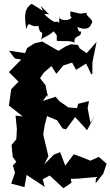

<svg xmlns="http://www.w3.org/2000/svg" viewBox="-20 -956 582 1012"><path d="M457 -308 442 -385 449 -423 392 -409 386 -386 340 -390 294 -422 273 -446 206 -424 233 -461 234 -437 220 -507 191 -544 210 -572 251 -608 277 -567 314 -611 360 -626 381 -588 434 -621 461 -564 467 -567V-627L489 -735L437 -676L400 -701L391 -719L354 -723L327 -712L288 -688L203 -737L163 -728L123 -703L112 -676L27 -689L58 -648L92 -642L27 -576L84 -519L89 -537L39 -486L27 -400L100 -342L62 -347L69 -276L66 -222L41 -192L47 -129L66 -103L48 -84L59 -45L39 12L109 30L120 -34L216 29L205 -11L242 -31L314 36L357 7L353 -13L397 -15L486 -23L484 10L524 -40L542 -93L501 -129L456 -109L413 -127L369 -143L324 -83L297 -154L264 -141L213 -89L235 -133L211 -233L208 -250L216 -298L228 -344L281 -322L310 -279L328 -274L376 -339L439 -270L481 -347ZM292 -834C273 -860 290 -809 214 -880C244 -891 259 -855 194 -926L206 -899L147 -936C99 -906 113 -851 118 -802C136 -856 133 -808 182 -820C194 -753 212 -820 196 -739C200 -763 222 -754 263 -791C284 -764 279 -776 279 -743C284 -733 338 -748 373 -731C367 -775 410 -754 407 -789C395 -796 401 -775 387 -814C448 -789 458 -822 462 -831C483 -852 415 -880 442 -889L404 -884L351 -896C346 -838 374 -884 360 -872C356 -840 282 -845 293 -874Z"/></svg>

Font: Asimov Aggro
Style: Condensed
Weight: 500
Designer: Google
Version: Version 2.000980; 2014